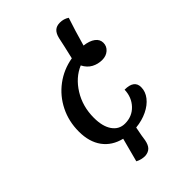

<svg xmlns="http://www.w3.org/2000/svg" viewBox="-248 -889 1065 1065"><g transform="rotate(-45 284.0 -357.0)"><path d="M190 -279Q190 -211 217 -172.5Q244 -134 290 -134Q346 -134 382.5 -172.5Q419 -211 421 -269Q496 -269 496 -214Q496 -179 472.5 -149Q449 -119 408.5 -99.5Q368 -80 318 -75L313 -49Q308 -26 303 10Q297 41 282.5 55.5Q268 70 242 72Q212 72 186 58Q201 4 223 -82Q153 -99 115 -151Q77 -203 77 -284Q77 -364 110.5 -431Q144 -498 203 -542Q262 -586 337 -599L355 -677Q358 -694 366 -728Q373 -758 388.5 -772Q404 -786 430 -786Q460 -786 484 -770Q459 -696 433 -603Q475 -598 498.5 -580.5Q522 -563 522 -536Q522 -509 501.5 -491Q481 -473 450 -473Q417 -473 389 -488Q361 -503 344 -536Q277 -508 233.5 -438Q190 -368 190 -279Z"/></g></svg>

Font: Lemonada
Style: Regular
Weight: 400
Designer: Mohamed Gaber (Arabic) Eduardo Tunni (Latin)
Foundry: Kief Type Foundry
Version: Version 3.006